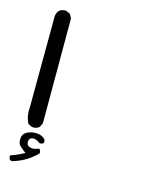

<svg xmlns="http://www.w3.org/2000/svg" viewBox="-112 -484 725 898"><g transform="rotate(15 250.0 -34.5)"><path d="M31.2 338.9 20.5 334 16.6 317.4 20.5 313.5Q53.7 302.7 84 285.2Q66.4 272.5 54.2 260.7Q42 249 43.9 225.1Q45.9 201.2 68.4 190.9Q90.8 180.7 115.7 183.1Q140.6 185.5 154.3 202.1L156.2 215.8Q148.4 226.6 134.8 223.6Q115.2 208 98.6 210.4Q82 212.9 81.5 231.4Q81.1 250 99.1 254.9Q117.2 259.8 140.6 249Q151.4 256.8 148.4 270.5Q123 295.9 93.8 313Q64.5 330.1 31.2 338.9ZM82 160.2 62.5 150.4Q44.9 116.2 48.8 73.2L50.8 -369.1Q52.7 -384.8 62.5 -396.5Q76.2 -408.2 97.7 -406.2L117.2 -396.5L127 -377V129.9L117.2 150.4Q103.5 162.1 82 160.2Z"/></g></svg>

Font: NaikaiFont
Style: Regular
Weight: 400
Version: Version 1.67